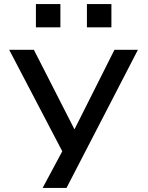

<svg xmlns="http://www.w3.org/2000/svg" viewBox="-20 -741 723 941"><path d="M189 180 309 -44V46L25 -497H146L345 -107L541 -497H656L306 180ZM406 -607V-721H526V-607ZM156 -607V-721H276V-607Z"/></svg>

Font: Nunito Sans 7pt Expanded Medium
Style: Regular
Weight: 500
Width: 7
Designer: Vernon Adams
Foundry: Vernon Adams
Version: Version 3.101;gftools[0.9.27]